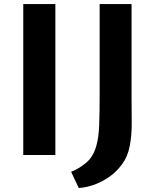

<svg xmlns="http://www.w3.org/2000/svg" viewBox="-20 -763 763 945"><path d="M94.5 0V-743H252.5V0ZM367.5 162 330 82.5Q367 68.5 403 39Q439 9.5 454.5 -46.5Q466 -87.5 468.2 -148.5Q470.5 -209.5 470.5 -297V-743H627.5V-299Q627.5 -226.5 628.2 -162Q629 -97.5 618.5 -44.5Q609 7 580.8 45.5Q552.5 84 514.8 109.5Q477 135 438 148Q399 161 367.5 162Z"/></svg>

Font: Merriweather Sans
Style: Bold
Weight: 700
Designer: Eben Sorkin
Foundry: Eben Sorkin
Version: Version 1.008; ttfautohint (v1.7.19-72a1) -l 8 -r 50 -G 200 